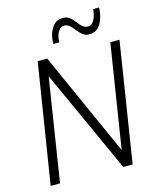

<svg xmlns="http://www.w3.org/2000/svg" viewBox="-132 -997 889 1090"><g transform="rotate(-15 313.0 -452.0)"><path d="M29 0 141 -703H197L471 -92L567 -700H621L510 3H455L179 -604L84 0ZM253 -774Q253 -780 253 -791Q253 -802 257 -819Q264 -852 284.5 -877.5Q305 -903 343 -903Q366 -903 381.5 -890.5Q397 -878 409.5 -861Q422 -844 435.5 -831.5Q449 -819 469 -819Q485 -819 495.5 -831Q506 -843 512 -859Q518 -875 519 -886Q521 -896 521.5 -900Q522 -904 522 -907H556Q556 -902 556 -896Q556 -890 554 -879Q548 -833 525.5 -803.5Q503 -774 465 -774Q441 -774 425.5 -787Q410 -800 397 -816.5Q384 -833 370.5 -846Q357 -859 338 -859Q319 -859 307 -842.5Q295 -826 291 -808Q288 -794 287.5 -787Q287 -780 287 -774Z"/></g></svg>

Font: Georama ExtraCondensed Thin Light
Style: Italic
Weight: 300
Italic angle: -9°
Version: Version 1.001